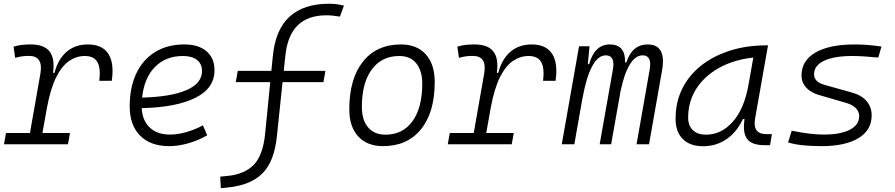

<svg xmlns="http://www.w3.org/2000/svg" viewBox="-20 -762 4728 1014"><path d="M1 0 11.7 -59.6H138.2L193.4 -373.5Q209.5 -466.8 132.8 -466.8Q114.3 -466.8 96.2 -464.4Q78.1 -461.9 60.1 -456.5L51.8 -515.6Q72.8 -522.5 95.5 -524.9Q118.2 -527.3 142.1 -527.3Q212.9 -527.3 241.7 -490.5Q270.5 -453.6 260.3 -377H267.6Q286.1 -448.7 331.3 -488Q376.5 -527.3 444.3 -527.3Q520 -527.3 552 -478Q584 -428.7 570.3 -335.4H504.4Q512.7 -401.9 494.4 -434.1Q476.1 -466.3 428.2 -466.3Q384.3 -466.3 345.9 -440.7Q307.6 -415 277.6 -356Q247.6 -296.9 228.5 -196.3L204.1 -59.6H349.6L338.9 0Z M877.9 -51.3Q918 -51.3 963.6 -64.2Q1009.3 -77.1 1051.8 -100.1L1074.2 -47.4Q1027.8 -20.5 974.9 -5.4Q921.9 9.8 873.5 9.8Q774.9 9.8 720 -45.7Q665 -101.1 665 -199.7Q665 -301.3 700 -374.5Q734.9 -447.8 799.6 -487.5Q864.3 -527.3 953.6 -527.3Q1028.8 -527.3 1070.8 -491.2Q1112.8 -455.1 1112.8 -390.6Q1112.8 -295.4 1011.2 -245.1Q909.7 -194.8 728.5 -190.9Q731.9 -125 771.2 -88.1Q810.5 -51.3 877.9 -51.3ZM730.5 -246.6Q882.3 -250.5 964.6 -285.9Q1046.9 -321.3 1046.9 -387.7Q1046.9 -424.3 1020.5 -445.3Q994.1 -466.3 946.3 -466.3Q855 -466.3 798.1 -408Q741.2 -349.6 730.5 -246.6Z M1146 231.9 1143.1 170.9 1182.1 167Q1272.9 158.2 1321.3 107.2Q1369.6 56.2 1380.4 -58.1L1407.2 -328.1H1225.1L1235.8 -387.7H1413.1L1420.4 -460.4Q1433.1 -603.5 1508.1 -672.9Q1583 -742.2 1716.8 -742.2Q1758.8 -742.2 1796.4 -732.4L1775.4 -674.3Q1734.4 -681.2 1703.1 -681.2Q1606.9 -681.2 1552.2 -628.2Q1497.6 -575.2 1486.8 -465.3L1478.5 -387.7H1698.7L1688 -328.1H1472.2L1442.9 -47.4Q1429.7 89.8 1366.9 152.8Q1304.2 215.8 1184.6 228Z M2002.9 9.8Q1918.9 9.8 1871.8 -41.5Q1824.7 -92.8 1824.7 -184.1Q1824.7 -346.2 1897 -436.8Q1969.2 -527.3 2097.7 -527.3Q2181.6 -527.3 2228.8 -474.9Q2275.9 -422.4 2275.9 -328.6Q2275.9 -168.9 2203.6 -79.6Q2131.3 9.8 2002.9 9.8ZM2015.6 -50.8Q2107.4 -50.8 2158.7 -122.1Q2210 -193.4 2210 -320.3Q2210 -389.2 2178.2 -427.7Q2146.5 -466.3 2088.9 -466.3Q1996.1 -466.3 1943.6 -395.3Q1891.1 -324.2 1891.1 -197.3Q1891.1 -128.4 1923.8 -89.6Q1956.5 -50.8 2015.6 -50.8Z M2344.7 0 2355.5 -59.6H2481.9L2537.1 -373.5Q2553.2 -466.8 2476.6 -466.8Q2458 -466.8 2439.9 -464.4Q2421.9 -461.9 2403.8 -456.5L2395.5 -515.6Q2416.5 -522.5 2439.2 -524.9Q2461.9 -527.3 2485.8 -527.3Q2556.6 -527.3 2585.4 -490.5Q2614.3 -453.6 2604 -377H2611.3Q2629.9 -448.7 2675 -488Q2720.2 -527.3 2788.1 -527.3Q2863.8 -527.3 2895.8 -478Q2927.7 -428.7 2914.1 -335.4H2848.1Q2856.4 -401.9 2838.1 -434.1Q2819.8 -466.3 2772 -466.3Q2728 -466.3 2689.7 -440.7Q2651.4 -415 2621.3 -356Q2591.3 -296.9 2572.3 -196.3L2547.9 -59.6H2693.4L2682.6 0Z M3093.3 -517.6 3084.5 -422.9H3091.3Q3120.1 -527.3 3200.7 -527.3Q3283.7 -527.3 3281.2 -432.6H3288.1Q3318.8 -527.3 3400.4 -527.3Q3500.5 -527.3 3476.6 -390.6L3407.7 0H3341.8L3411.1 -394.5Q3424.3 -469.7 3374 -469.7Q3335.9 -469.7 3306.4 -421.9Q3276.9 -374 3257.8 -282.7L3207.5 0H3147L3216.8 -394.5Q3230 -469.7 3179.2 -469.7Q3138.2 -469.7 3107.2 -411.6Q3076.2 -353.5 3056.2 -242.7V-244.1L3013.2 0H2946.8L3038.1 -517.6Z M3693.4 10.3Q3624 10.3 3585.9 -27.8Q3547.9 -65.9 3547.9 -135.3Q3547.9 -223.1 3583.7 -294.7Q3619.6 -366.2 3684.6 -417Q3749.5 -467.8 3836.9 -495.1Q3924.3 -522.5 4026.9 -522.5H4036.1L3967.8 -135.7Q3953.6 -53.7 4027.3 -53.7H4056.6L4046.9 4.9H4020Q3950.7 4.9 3926 -27.6Q3901.4 -60.1 3912.1 -133.3H3903.3Q3871.1 -64 3816.7 -26.9Q3762.2 10.3 3693.4 10.3ZM3708.5 -50.8Q3789.6 -50.8 3850.1 -119.1Q3910.6 -187.5 3932.6 -312.5L3958.5 -458Q3855.5 -446.8 3777.8 -403.6Q3700.2 -360.4 3657.2 -293Q3614.3 -225.6 3614.3 -141.1Q3614.3 -98.1 3639.2 -74.5Q3664.1 -50.8 3708.5 -50.8Z M4318.4 9.8Q4204.6 9.8 4142.1 -9.8L4161.1 -71.8Q4260.7 -51.3 4329.1 -51.3Q4418.9 -51.3 4468.3 -76.9Q4517.6 -102.5 4517.6 -148.9Q4517.6 -172.9 4499.8 -190.9Q4481.9 -209 4449.7 -218.3L4305.2 -260.3Q4261.2 -272.9 4237.1 -300Q4212.9 -327.1 4212.9 -363.3Q4212.9 -441.4 4286.4 -484.4Q4359.9 -527.3 4493.7 -527.3Q4526.9 -527.3 4563.7 -524.4Q4600.6 -521.5 4635.3 -516.1L4618.2 -458Q4534.2 -466.3 4481.4 -466.3Q4385.3 -466.3 4332.3 -441.2Q4279.3 -416 4279.3 -369.6Q4279.3 -329.1 4335.4 -313.5L4479 -273.4Q4529.3 -259.8 4556.4 -228.3Q4583.5 -196.8 4583.5 -152.8Q4583.5 -75.2 4514.2 -32.7Q4444.8 9.8 4318.4 9.8Z"/></svg>

Font: Cascadia Code PL Light
Style: Italic
Weight: 300
Italic angle: -10°
Monospace: yes
Designer: Aaron Bell
Foundry: Saja Typeworks
Version: Version 2404.023; ttfautohint (v1.8.4)